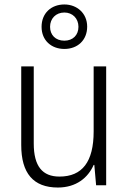

<svg xmlns="http://www.w3.org/2000/svg" viewBox="-20 -829 576 859"><path d="M268 -610C327 -610 370 -649 370 -710C370 -769 325 -809 268 -809C209 -809 166 -770 166 -709C166 -648 210 -610 268 -610ZM268 -647C228 -647 204 -673 204 -709C204 -746 230 -773 268 -773C304 -773 331 -747 331 -709C331 -672 306 -647 268 -647ZM455 -532H399V-241C399 -105 348 -39 246 -39C170 -39 131 -85 131 -187V-532H75V-180C75 -54 129 10 239 10C321 10 374 -34 399 -91H402L410 0H455Z"/></svg>

Font: Noto Sans Malayalam SemiCondensed Light
Style: Regular
Weight: 300
Width: 4
Designer: Jelle Bosma - Monotype Design Team
Foundry: Monotype Imaging Inc.
Version: Version 2.104